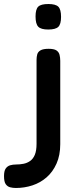

<svg xmlns="http://www.w3.org/2000/svg" viewBox="-121 -727 379 956"><path d="M-42 209Q-57 209 -70.5 205.5Q-84 202 -92.5 190Q-101 178 -101 150Q-101 124 -92.5 112Q-84 100 -70.5 96Q-57 92 -40 92Q-22 92 -4 88.5Q14 85 29 74.5Q44 64 52.5 43.5Q61 23 61 -11V-429Q61 -444 64.5 -456.5Q68 -469 81 -476.5Q94 -484 121 -484Q148 -484 160 -476Q172 -468 175.5 -454Q179 -440 179 -424V-9Q179 46 160.5 87.5Q142 129 111 156Q80 183 40.5 196Q1 209 -42 209ZM119 -580Q83 -580 69.5 -594Q56 -608 56 -645Q56 -681 69.5 -694Q83 -707 120 -707Q156 -707 169.5 -693.5Q183 -680 183 -643Q183 -607 169.5 -593.5Q156 -580 119 -580Z"/></svg>

Font: Fredoka Light Medium
Style: Regular
Weight: 500
Version: Version 2.001